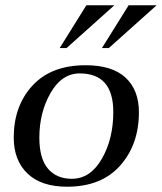

<svg xmlns="http://www.w3.org/2000/svg" viewBox="-20 -697 613 727"><path d="M307 -677H413L232 -515H206ZM467 -677H573L392 -515H366ZM129 -176Q129 -97 161.5 -58.5Q194 -20 252 -20Q322 -20 365.5 -95.5Q409 -171 409 -273Q409 -419 282 -419Q214 -419 171.5 -345Q129 -271 129 -176ZM234 10Q136 10 84 -40Q32 -90 32 -176Q32 -296 103 -373Q174 -450 304 -450Q405 -450 455.5 -403Q506 -356 506 -272Q506 -150 435 -70Q364 10 234 10Z"/></svg>

Font: Judson
Style: Italic
Weight: 400
Italic angle: -9.5°
Version: Version 20110429